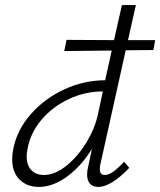

<svg xmlns="http://www.w3.org/2000/svg" viewBox="-20 -731 631 756"><path d="M375 -83Q373 -76 373 -65Q373 -42 393 -42Q408 -42 426 -55Q444 -68 469 -94L489 -70Q417 5 367 5Q345 5 334 -8Q323 -21 323 -44Q323 -59 327 -74L342 -145Q301 -78 245 -36.5Q189 5 133 5Q87 5 57.5 -23.5Q28 -52 28 -104Q28 -124 32 -143Q46 -218 100.5 -280.5Q155 -343 233 -379Q311 -415 394 -415L420 -532L233 -530L242 -574L429 -573L460 -711H515L484 -573H591L584 -534L475 -533ZM365 -278 385 -371Q315 -371 251 -341Q187 -311 143 -259Q99 -207 88 -143Q85 -128 85 -115Q85 -80 103.5 -61Q122 -42 153 -42Q196 -42 241 -78Q286 -114 319.5 -169Q353 -224 365 -278Z"/></svg>

Font: Ysabeau Infant Semilight
Style: Italic
Weight: 300
Italic angle: -12°
Designer: Christian Thalmann (Catharsis Fonts)
Version: Version 0.003